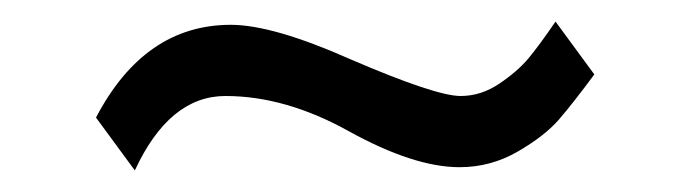

<svg xmlns="http://www.w3.org/2000/svg" viewBox="-20 -340 640 178"><path d="M495 -320 531 -271Q511 -244 498 -229Q485 -214 460 -199.5Q435 -185 406 -185Q364 -185 304 -218Q245 -251 189 -251Q137 -251 105 -182L69 -231Q114 -317 194 -317Q233 -317 305 -285Q384 -251 407 -251Q426 -251 443 -262.5Q460 -274 470 -286Q480 -298 495 -320Z"/></svg>

Font: Justus
Style: Italic
Weight: 400
Italic angle: -12°
Version: Version 001.001